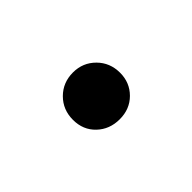

<svg xmlns="http://www.w3.org/2000/svg" viewBox="-26 -289 429 429"><g transform="rotate(45 189.0 -74.5)"><path d="M115 -75Q115 -106 136.5 -127.5Q158 -149 190 -149Q221 -149 242 -128Q263 -107 263 -75Q263 -43 242.5 -21.5Q222 0 190 0Q158 0 136.5 -21.5Q115 -43 115 -75Z"/></g></svg>

Font: Eudoxus Sans
Style: Bold
Weight: 700
Designer: Stijn de Vries
Foundry: tokotype
Version: Version 2.005